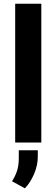

<svg xmlns="http://www.w3.org/2000/svg" viewBox="-20 -770 305 1037"><path d="M203.1 -750V0H62V-750ZM184.1 41.5V76.7Q184.1 122.6 164.1 169.7Q144 216.8 114.3 247.1L44.9 209Q62 182.6 71.8 153.6Q81.5 124.5 81.5 83.5V41.5Z"/></svg>

Font: Vazirmatn FD
Style: Bold
Weight: 700
Designer: Saber Rastikerdar
Foundry: Saber Rastikerdar
Version: Version 33.001